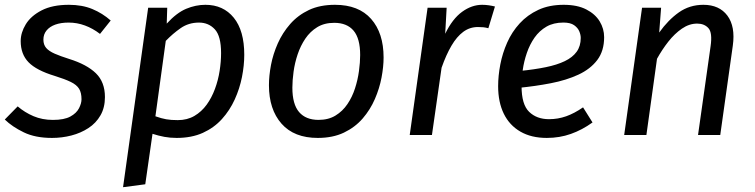

<svg xmlns="http://www.w3.org/2000/svg" viewBox="-22 -559 3128 795"><path d="M263.1 -539.1Q318.2 -539.1 360.3 -521.6Q402.4 -504.1 436.4 -474.1L392.1 -418.6Q362.1 -441.6 329.6 -453.5Q297.1 -465.5 262.1 -465.5Q230.3 -465.5 206.9 -457.1Q183.5 -448.6 170.6 -432.7Q157.7 -416.8 157.7 -395Q157.7 -374.1 169.1 -360.6Q180.6 -347.2 204.6 -336.7Q228.5 -326.3 263.6 -315.2Q337.5 -292.2 375 -255.7Q412.5 -219.2 412.5 -157.2Q412.5 -113.3 394 -81.3Q375.6 -49.2 344.1 -28.7Q312.6 -8.1 273.6 2Q234.5 12.1 193.2 12.1Q124.1 12.1 76.5 -11Q28.8 -34 -2.2 -64.1L51.2 -118.5Q80.1 -93.6 116.6 -78Q153.1 -62.5 197.1 -62.5Q243.8 -62.5 269.2 -76.4Q294.6 -90.3 305.1 -110.7Q315.5 -131.1 315.5 -148Q315.5 -174.9 305.6 -191.3Q295.6 -207.7 271.1 -219.7Q246.6 -231.6 204.6 -244.7Q128.7 -267.7 96.2 -301.2Q63.7 -334.7 63.7 -388.8Q63.7 -424 84.8 -458.5Q105.9 -493.1 150.4 -516.1Q195 -539.1 263.1 -539.1Z M579.5 204 487.5 216.1 591.5 -527.1H670.4L668.4 -461.2Q709.4 -506.1 748.9 -522.6Q788.4 -539.1 828.4 -539.1Q902.5 -539.1 946 -485.6Q989.4 -432.1 989.4 -332.1Q989.4 -288.1 979.9 -240.1Q970.4 -192.1 949.9 -147Q929.4 -102 896.9 -66Q864.4 -30 817.9 -8.9Q771.4 12.1 709.4 12.1Q682.3 12.1 658.3 7.6Q634.3 3.1 609.5 -4.9ZM714.1 -61.6Q753 -61.6 782.9 -79Q812.7 -96.5 833.7 -125.5Q854.6 -154.4 868 -190.8Q881.5 -227.2 887.4 -265.7Q893.4 -304.1 893.4 -339Q893.4 -409.8 867.5 -437.6Q841.7 -465.5 801.9 -465.5Q759.1 -465.5 726.2 -442.6Q693.3 -419.7 664.4 -389.7L621.5 -77.5Q646.4 -68.6 666.3 -65.1Q686.3 -61.6 714.1 -61.6Z M1293.9 12.1Q1195.8 12.1 1143.7 -46.9Q1091.6 -106 1091.6 -206Q1091.6 -245.1 1100.1 -290.2Q1108.7 -335.2 1128.2 -379.2Q1147.7 -423.2 1179.7 -459.7Q1211.8 -496.2 1257.3 -517.7Q1302.9 -539.1 1365 -539.1Q1463.1 -539.1 1514.7 -480.6Q1566.3 -422.1 1566.3 -321Q1566.3 -282.9 1557.8 -237.9Q1549.3 -192.9 1530.2 -148.9Q1511.2 -104.9 1479.7 -68.4Q1448.1 -31.9 1402.1 -9.9Q1356 12.1 1293.9 12.1ZM1297.1 -62.6Q1337.9 -62.6 1367.3 -80.6Q1396.7 -98.5 1416.6 -128Q1436.5 -157.4 1447.9 -192.9Q1459.4 -228.3 1464.3 -264.7Q1469.3 -301.1 1469.3 -331Q1469.3 -399.8 1442 -432.1Q1414.6 -464.5 1361.9 -464.5Q1321 -464.5 1291.6 -446.5Q1262.2 -428.5 1242.3 -399.1Q1222.4 -369.6 1210.5 -334.2Q1198.6 -298.8 1193.6 -262.4Q1188.6 -226 1188.6 -196Q1188.6 -127.3 1216.5 -94.9Q1244.3 -62.6 1297.1 -62.6Z M1974.4 -539.1Q1988.4 -539.1 2001.9 -537.1Q2015.4 -535.1 2027.4 -532.1L2000.1 -442.1Q1989.1 -445.1 1979.6 -446.1Q1970.1 -447.1 1957.1 -447.1Q1923.1 -447.1 1896.2 -427.2Q1869.2 -407.2 1847.3 -369.7Q1825.3 -332.3 1806.4 -278.5L1766.5 0H1674.5L1748.5 -527.1H1827.4L1821.4 -419.2Q1851.4 -481.1 1891.4 -510.1Q1931.4 -539.1 1974.4 -539.1Z M2312.1 -539.1Q2368.2 -539.1 2405.3 -520.1Q2442.4 -501.1 2461 -470.6Q2479.5 -440 2479.5 -405Q2479.5 -348 2451 -310.4Q2422.5 -272.9 2372.9 -249.9Q2323.4 -226.9 2258.9 -214.4Q2194.4 -201.9 2123.5 -195L2132.6 -265.4Q2191.5 -271.3 2237.8 -280.8Q2284.2 -290.3 2316.5 -305.8Q2348.8 -321.3 2365.7 -344.7Q2382.6 -368.1 2382.6 -401.9Q2382.6 -414.9 2376.6 -429.3Q2370.6 -443.8 2355.2 -454.7Q2339.8 -465.6 2310.9 -465.6Q2270 -465.6 2240.7 -448.7Q2211.3 -431.7 2191.3 -403.2Q2171.4 -374.7 2159.5 -339.8Q2147.5 -304.9 2142.5 -269.4Q2137.6 -234 2137.6 -202.1Q2137.6 -126.3 2169 -95.9Q2200.4 -65.5 2251.2 -65.5Q2288.2 -65.5 2322.2 -77.5Q2356.1 -89.5 2392.2 -114.5L2431.4 -52Q2388.4 -21 2341.8 -4.5Q2295.2 12.1 2242.1 12.1Q2177.9 12.1 2132.8 -14Q2087.7 -40 2064.1 -88Q2040.6 -136.1 2040.6 -202.1Q2040.6 -245.1 2049.6 -292.1Q2058.6 -339.1 2078.2 -383.1Q2097.7 -427.1 2129.8 -462.1Q2161.8 -497.1 2206.9 -518.1Q2252 -539.1 2312.1 -539.1Z M2890.4 -539.1Q2956.4 -539.1 2989.9 -494.2Q3023.3 -449.2 3012.3 -370.2L2960.3 0H2868.3L2920.3 -367.7Q2928.3 -423.5 2911.4 -442.4Q2894.5 -461.3 2864.7 -461.3Q2831.9 -461.3 2801.5 -440.4Q2771.2 -419.5 2745.3 -386.6Q2719.4 -353.6 2698.4 -315.6L2654.5 0H2562.5L2636.5 -527.1H2715.4L2707.5 -424.2Q2744.4 -476.2 2788.9 -507.7Q2833.5 -539.1 2890.4 -539.1Z"/></svg>

Font: Fira Sans Variable
Style: Italic
Weight: 397
Italic angle: -8°
Designer: Carrois Corporate & Edenspiekermann AG
Foundry: Carrois Corporate GbR & Edenspiekermann AG
Version: Version 4.202